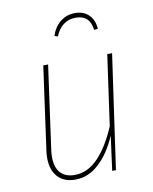

<svg xmlns="http://www.w3.org/2000/svg" viewBox="-83 -788 685 860"><g transform="rotate(-10 259.5 -357.5)"><path d="M82 -108Q82 -125 85 -144L137 -519H159L107 -144Q104 -125 104 -108Q104 -60 126.5 -35.5Q149 -11 191 -11Q250 -11 298 -61Q346 -111 383 -199L428 -519H450L376 0H359L380 -157Q347 -80 298.5 -35Q250 10 190 10Q139 10 110.5 -21Q82 -52 82 -108ZM209 -640Q221 -678 249.5 -701.5Q278 -725 317 -725Q357 -725 380.5 -701Q404 -677 406 -638L389 -636Q381 -704 317 -704Q284 -704 260.5 -686Q237 -668 224 -635Z"/></g></svg>

Font: Fira Sans Condensed Thin
Style: Italic
Weight: 250
Width: 3
Italic angle: -8°
Designer: Carrois Corporate & Edenspiekermann AG
Foundry: Carrois Corporate GbR & Edenspiekermann AG
Version: Version 4.203